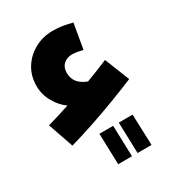

<svg xmlns="http://www.w3.org/2000/svg" viewBox="-167 -554 817 892"><g transform="rotate(-30 241.0 -107.5)"><path d="M64 56 17 -80Q45 -88 75 -97Q105 -106 137 -117Q105 -139 81.5 -179.5Q58 -220 58 -267Q58 -321 84 -362.5Q110 -404 154 -428Q198 -452 251 -452Q279 -452 303 -448Q327 -444 354 -437L331 -303Q296 -312 274 -312Q246 -312 228 -295.5Q210 -279 210 -250Q210 -190 276 -166Q335 -188 394 -213L447 -80Q392 -57 325 -31.5Q258 -6 189.5 17Q121 40 64 56ZM309 237 304 71H378L384 237ZM205 237 200 71H274L279 237Z"/></g></svg>

Font: Noto Sans Arabic SemCond ExtBd
Style: Regular
Weight: 800
Width: 4
Designer: Monotype Design Team, Nadine Chahine, Nizar Qandah and Khaled Hosny
Foundry: Monotype Imaging Inc.
Version: Version 2.012; ttfautohint (v1.8.4.7-5d5b)